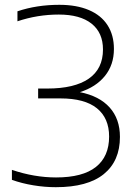

<svg xmlns="http://www.w3.org/2000/svg" viewBox="-20 -769 558 798"><path d="M478.5 -200Q478.5 -100 411.5 -45.5Q344.5 9 212 9Q166 9 118.8 1.2Q71.5 -6.5 29.5 -21.5V-63Q122.5 -31.5 213 -31.5Q323.5 -31.5 378.5 -75Q433.5 -118.5 433.5 -201.5Q433.5 -278 382.8 -319Q332 -360 231 -360H138.5V-401H176.5Q289.5 -401 348.8 -442Q408 -483 408 -563.5Q408 -633 360.5 -670.8Q313 -708.5 224.5 -708.5Q136 -708.5 52.5 -680.5V-722Q132.5 -749 226.5 -749Q298.5 -749 349.5 -727.2Q400.5 -705.5 427 -664.2Q453.5 -623 453.5 -565.5Q453.5 -499.5 416 -453.2Q378.5 -407 312 -386Q393 -370 435.8 -322.2Q478.5 -274.5 478.5 -200Z"/></svg>

Font: Encode Sans Semi Expanded ExLight
Style: Regular
Weight: 275
Width: 6
Designer: Multiple Designers
Foundry: Impallari Type
Version: Version 2.000